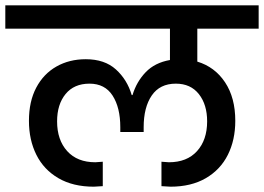

<svg xmlns="http://www.w3.org/2000/svg" viewBox="-44 -760 994 723"><path d="M699 -652V-528Q765 -508 803.5 -450Q842 -392 842 -305Q842 -233 814 -177Q786 -121 731 -89Q676 -57 598 -57Q590 -57 564 -59V-151L592 -149Q660 -149 698 -191Q736 -233 736 -303Q736 -366 705 -405.5Q674 -445 618 -445Q558 -445 527.5 -400.5Q497 -356 497 -281V-263H409V-281Q409 -355 380 -400Q351 -445 293 -445Q235 -445 203 -406Q171 -367 171 -303Q171 -233 209 -191Q247 -149 315 -149L343 -151V-59Q317 -57 309 -57Q231 -57 176 -89Q121 -121 93 -177Q65 -233 65 -305Q65 -378 92.5 -430Q120 -482 168.5 -509.5Q217 -537 279 -537Q350 -537 392.5 -498.5Q435 -460 452 -402H455Q470 -452 504.5 -488Q539 -524 596 -534V-652H-24V-740H930V-652Z"/></svg>

Font: Poppins Cyr Med
Style: Regular
Weight: 500
Designer: Ninad Kale (Devanagari), Jonny Pinhorn (Latin)
Foundry: Indian Type Foundry
Version: 4.004